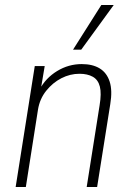

<svg xmlns="http://www.w3.org/2000/svg" viewBox="-20 -753 528 773"><path d="M43 0 120 -487H160L144 -392H139Q164 -439 210 -467Q256 -495 309 -495Q353 -495 381.5 -477.5Q410 -460 421.5 -424.5Q433 -389 424 -334L371 0H329L381 -329Q389 -377 382 -404.5Q375 -432 353.5 -444Q332 -456 300 -456Q262 -456 227 -438Q192 -420 166 -387.5Q140 -355 133 -312L84 0ZM274 -553 388 -733H438L307 -553Z"/></svg>

Font: Nunito Sans 10pt Condensed ExtraLight
Style: Italic
Weight: 250
Width: 3
Italic angle: -9°
Designer: Vernon Adams
Foundry: Vernon Adams
Version: Version 3.101;gftools[0.9.27]